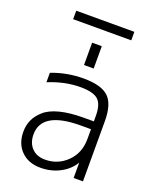

<svg xmlns="http://www.w3.org/2000/svg" viewBox="-161 -958 843 1058"><g transform="rotate(20 261.0 -429.5)"><path d="M398.4 -284.2H338.9Q110.4 -284.2 110.4 -149.4Q110.4 -99.6 139.2 -69.8Q168 -40 216.8 -40Q292 -40 345.2 -92.3Q398.4 -144.5 398.4 -227.5ZM398.4 -330.1V-363.3Q398.4 -429.7 369.6 -456.1Q340.8 -482.4 265.6 -482.4Q173.8 -482.4 79.1 -443.4V-499Q168.9 -533.2 265.6 -533.2Q369.1 -533.2 412.1 -492.7Q455.1 -452.1 455.1 -352.5V1H400.4V-88.9Q374 -44.9 326.2 -18.6Q273.4 10.7 208 10.7Q137.7 10.7 95.2 -31.7Q52.7 -74.2 52.7 -144.5Q52.7 -182.6 66.9 -213.9Q81.1 -245.1 112.3 -272.9Q143.6 -300.8 200.7 -315.4Q257.8 -330.1 338.9 -330.1ZM98.6 -820.3V-870.1H439.5V-820.3ZM241.2 -603.5V-734.4H297.9V-603.5Z"/></g></svg>

Font: Gen Shin Gothic Light
Style: Regular
Weight: 200
Designer: [Source Han Sans]
Ryoko NISHIZUKA  (kana & ideographs); Paul D. Hunt (Latin, Greek & Cyrillic); Wenlong ZHANG  (bopomofo
Version: Version 1.002.20150607